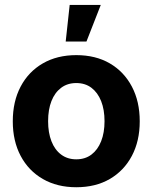

<svg xmlns="http://www.w3.org/2000/svg" viewBox="-20 -768 635 799"><path d="M297.4 11.2Q217.8 11.2 158.2 -23.2Q98.6 -57.6 65.9 -119.4Q33.2 -181.2 33.2 -263.2Q33.2 -345.7 65.9 -407.7Q98.6 -469.7 158.2 -504.2Q217.8 -538.6 297.4 -538.6Q377.9 -538.6 437 -504.2Q496.1 -469.7 528.8 -407.7Q561.5 -345.7 561.5 -263.2Q561.5 -181.2 528.8 -119.4Q496.1 -57.6 437 -23.2Q377.9 11.2 297.4 11.2ZM297.4 -105Q334.5 -105 360.6 -124.8Q386.7 -144.5 400.9 -180.2Q415 -215.8 415 -263.7Q415 -311.5 400.9 -347.2Q386.7 -382.8 360.6 -402.6Q334.5 -422.4 297.4 -422.4Q260.7 -422.4 234.4 -402.6Q208 -382.8 194.1 -347.4Q180.2 -312 180.2 -263.7Q180.2 -215.8 194.1 -180.2Q208 -144.5 234.4 -124.8Q260.7 -105 297.4 -105ZM253.4 -595.2 270 -747.6H399.4L339.8 -595.2Z"/></svg>

Font: Inter 24pt
Style: Bold
Weight: 700
Designer: Rasmus Andersson
Foundry: rsms
Version: Version 4.001;git-66647c0bb